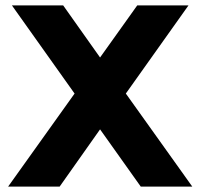

<svg xmlns="http://www.w3.org/2000/svg" viewBox="-20 -688 739 708"><path d="M10 0 255 -343 24 -668H213L349 -476L486 -668H675L444 -343L689 0H499L349 -211L200 0Z"/></svg>

Font: Atkinson Hyperlegible Pro
Style: Bold
Weight: 700
Designer: Elliott Scott, Megan Eiswerth, Linus Boman, Theodore Petrosky, Jacob Perez
Foundry: Braille Institute
Version: Version 1.5.1